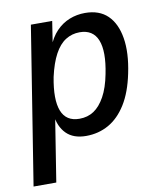

<svg xmlns="http://www.w3.org/2000/svg" viewBox="-79 -564 678 807"><g transform="rotate(-10 259.5 -160.5)"><path d="M-1 180 106 -492H197L180 -382H174Q190 -424 215 -450Q240 -476 271.5 -488.5Q303 -501 338 -501Q399 -501 434.5 -466.5Q470 -432 480.5 -368.5Q491 -305 473 -219Q457 -141 425.5 -90.5Q394 -40 350.5 -15.5Q307 9 254 9Q200 9 170 -21Q140 -51 134 -104H141L96 180ZM239 -67Q274 -67 300.5 -84.5Q327 -102 347.5 -139Q368 -176 379 -233Q398 -327 378.5 -376Q359 -425 302 -425Q269 -425 242 -408Q215 -391 195 -354Q175 -317 162 -259Q144 -165 163 -116Q182 -67 239 -67Z"/></g></svg>

Font: Nunito Sans 10pt Condensed SemiBold
Style: Italic
Weight: 600
Width: 3
Italic angle: -9°
Designer: Vernon Adams
Foundry: Vernon Adams
Version: Version 3.101;gftools[0.9.27]